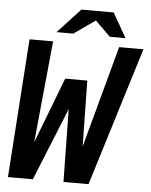

<svg xmlns="http://www.w3.org/2000/svg" viewBox="-60 -957 789 1006"><g transform="rotate(5 334.5 -454.0)"><path d="M207.5 -778.8H295.4L407.7 -857.4L487.8 -778.8H570.3L496.6 -907.7H326.7ZM20 0H150.9L306.2 -382.8L312 0H443.8L668.9 -729H541L396 -193.8L390.1 -540H273.9L141.1 -193.8L193.8 -729H69.8Z"/></g></svg>

Font: Hack
Style: Bold Oblique
Weight: 700
Italic angle: -12°
Monospace: yes
Designer: Christopher Simpkins
Foundry: Christopher Simpkins
Version: Version 2.010